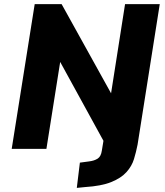

<svg xmlns="http://www.w3.org/2000/svg" viewBox="-20 -725 804 935"><path d="M354 190 369 67 414 61Q439 58 455.5 47.5Q472 37 476 8L492 -89L502 -6L270 -429H274L206 0H37L149 -705H280L524 -265H520L589 -705H758L650 -21Q643 15 632.5 49.5Q622 84 596 113Q570 142 522 161.5Q474 181 394 186Z"/></svg>

Font: Nunito Sans 7pt SemiCondensed Black
Style: Italic
Weight: 900
Width: 4
Italic angle: -9°
Designer: Vernon Adams
Foundry: Vernon Adams
Version: Version 3.101;gftools[0.9.27]